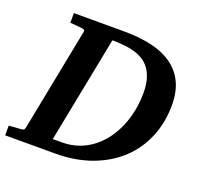

<svg xmlns="http://www.w3.org/2000/svg" viewBox="-133 -801 965 931"><g transform="rotate(20 349.0 -335.5)"><path d="M544.9 -422.9Q544.9 -463.9 536.1 -493.7Q527.3 -523.4 512.2 -544.2Q497.1 -564.9 476.3 -577.6Q455.6 -590.3 431.6 -597.4Q407.7 -604.5 381.8 -607.2Q356 -609.9 330.1 -610.8H315.9L208 -62H258.8Q302.7 -62.5 341.1 -76.2Q379.4 -89.8 411.1 -114Q442.9 -138.2 467.8 -171.6Q492.7 -205.1 509.8 -244.9Q526.9 -284.7 535.9 -329.8Q544.9 -375 544.9 -422.9ZM694.8 -414.1Q694.8 -324.7 663.6 -248.8Q632.3 -172.9 573.7 -117.7Q515.1 -62.5 430.9 -31.2Q346.7 0 241.2 0H-15.1V-49.8Q-3.9 -50.8 6.8 -51.8Q17.6 -52.7 25.9 -53.2Q35.6 -53.7 44.9 -54.2Q57.1 -55.2 60.8 -57.9Q64.5 -60.5 66.9 -70.8L170.9 -601.1Q172.4 -609.9 167.2 -612.5Q162.1 -615.2 152.8 -616.2Q143.6 -616.7 134.3 -617.7Q126 -618.7 115.7 -619.4Q105.5 -620.1 95.2 -621.1V-670.9H355Q432.6 -670.9 495.4 -656.7Q558.1 -642.6 602.5 -611.6Q647 -580.6 670.9 -531.7Q694.8 -482.9 694.8 -414.1Z"/></g></svg>

Font: Charis SIL Afr
Style: Bold Italic
Weight: 700
Italic angle: -11°
Foundry: SIL International
Version: Version 5.000